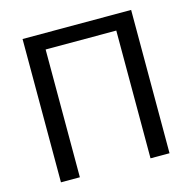

<svg xmlns="http://www.w3.org/2000/svg" viewBox="-104 -816 922 920"><g transform="rotate(-15 356.5 -355.5)"><path d="M625.5 0H531.2V-633.8H180.7V0H86.9V-710.9H625.5Z"/></g></svg>

Font: Roboto
Style: Regular
Weight: 400
Designer: Google
Version: Version 2.001047; 2015